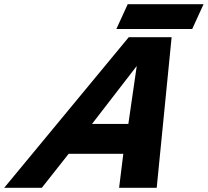

<svg xmlns="http://www.w3.org/2000/svg" viewBox="-20 -894 989 914"><path d="M726 0 797 -717H593L0 0H179L307 -162H567L547 0ZM418 -304 631 -580 591 -304ZM534 -756H895L949 -874H588Z"/></svg>

Font: Passageway
Style: BdSuIt
Weight: 700
Foundry: Ascender Corporation
Version: Version 1.11